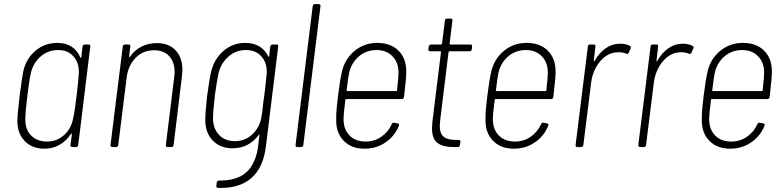

<svg xmlns="http://www.w3.org/2000/svg" viewBox="-20 -720 3836 940"><path d="M395 -502H414Q424 -502 422 -492L363 -10Q361 0 352 0H334Q329 0 326.5 -3Q324 -6 325 -10L332 -63Q332 -66 330.5 -66Q329 -66 327 -64Q305 -30 271.5 -11Q238 8 198 8Q137 8 101 -29.5Q65 -67 65 -127Q65 -156 72 -214L76 -250Q88 -342 94 -371Q108 -433 153.5 -471.5Q199 -510 261 -510Q302 -510 330.5 -491.5Q359 -473 373 -439Q375 -437 376.5 -437Q378 -437 378 -440L384 -492Q386 -502 395 -502ZM355 -251Q363 -316 366 -362Q368 -411 340.5 -443Q313 -475 265 -475Q215 -475 178.5 -443Q142 -411 131 -362Q122 -322 114 -251Q104 -172 104 -132Q104 -85 133 -56Q162 -27 210 -27Q259 -27 294 -59Q329 -91 338 -140Q347 -180 355 -251Z M873 -377Q873 -368 871 -348L830 -10Q828 0 819 0H800Q796 0 793.5 -3Q791 -6 792 -10L833 -343Q835 -359 835 -367Q835 -417 808 -445.5Q781 -474 735 -474Q681 -474 644.5 -437.5Q608 -401 600 -340L559 -10Q557 0 548 0H530Q521 0 521 -10L581 -492Q581 -496 584 -499Q587 -502 591 -502H610Q620 -502 618 -492L612 -444Q612 -441 613.5 -440.5Q615 -440 616 -442Q639 -475 673 -492Q707 -509 748 -509Q806 -509 839.5 -474Q873 -439 873 -377Z M1314 -502H1334Q1344 -502 1342 -492L1282 -5Q1270 99 1211.5 151Q1153 203 1048 200Q1039 200 1039 190L1041 174Q1043 164 1052 164Q1141 165 1187 122.5Q1233 80 1244 -6L1250 -58Q1251 -61 1249.5 -61Q1248 -61 1246 -59Q1224 -28 1191.5 -11Q1159 6 1119 6Q1058 6 1021.5 -32Q985 -70 985 -133Q985 -169 994 -250Q1005 -333 1014 -371Q1030 -433 1075 -471.5Q1120 -510 1181 -510Q1221 -510 1249.5 -493Q1278 -476 1293 -444Q1294 -442 1295.5 -442Q1297 -442 1298 -445L1303 -492Q1304 -496 1307 -499Q1310 -502 1314 -502ZM1268 -210Q1268 -209 1273 -248L1274 -254L1277 -277Q1283 -329 1286 -362Q1288 -411 1260.5 -443Q1233 -475 1184 -475Q1135 -475 1098.5 -443Q1062 -411 1050 -362Q1039 -308 1032 -252Q1023 -174 1023 -140Q1023 -91 1052 -60Q1081 -29 1130 -29Q1179 -29 1214 -61Q1249 -93 1259 -142Q1264 -165 1268 -210Z M1427 -10 1511 -690Q1513 -700 1522 -700H1540Q1545 -700 1547.5 -697Q1550 -694 1549 -690L1465 -10Q1465 -6 1462 -3Q1459 0 1454 0H1436Q1427 0 1427 -10Z M1898 -112Q1901 -121 1910 -119L1927 -116Q1936 -114 1933 -104Q1912 -53 1867 -22.5Q1822 8 1765 8Q1701 8 1663.5 -30Q1626 -68 1626 -129Q1625 -162 1629.5 -202.5Q1634 -243 1635 -251Q1645 -332 1654 -369Q1668 -431 1715.5 -470.5Q1763 -510 1827 -510Q1893 -510 1931 -472Q1969 -434 1969 -371Q1969 -337 1961 -273L1958 -245Q1956 -235 1947 -235H1675Q1671 -235 1671 -231Q1662 -164 1662 -136Q1662 -87 1691 -57Q1720 -27 1770 -27Q1813 -27 1847 -50.5Q1881 -74 1898 -112ZM1689 -362Q1685 -344 1677 -278Q1676 -274 1680 -274H1920Q1924 -274 1924 -278L1926 -300Q1931 -342 1931 -366Q1931 -414 1901.5 -444.5Q1872 -475 1824 -475Q1773 -475 1736.5 -443.5Q1700 -412 1689 -362Z M2279 -469H2181Q2178 -469 2176 -465L2135 -131Q2133 -113 2133 -105Q2133 -66 2152 -50.5Q2171 -35 2210 -35H2226Q2230 -35 2232.5 -32Q2235 -29 2234 -25L2232 -10Q2230 0 2221 0H2201Q2149 0 2122 -20Q2095 -40 2095 -92Q2095 -100 2097 -124L2139 -465Q2139 -469 2135 -469H2086Q2077 -469 2077 -479L2079 -492Q2081 -502 2090 -502H2139Q2142 -502 2144 -506L2158 -619Q2158 -623 2161 -626Q2164 -629 2168 -629H2187Q2197 -629 2195 -619L2181 -506Q2181 -502 2185 -502H2283Q2293 -502 2291 -492L2290 -479Q2288 -469 2279 -469Z M2629 -112Q2632 -121 2641 -119L2658 -116Q2667 -114 2664 -104Q2643 -53 2598 -22.5Q2553 8 2496 8Q2432 8 2394.5 -30Q2357 -68 2357 -129Q2356 -162 2360.5 -202.5Q2365 -243 2366 -251Q2376 -332 2385 -369Q2399 -431 2446.5 -470.5Q2494 -510 2558 -510Q2624 -510 2662 -472Q2700 -434 2700 -371Q2700 -337 2692 -273L2689 -245Q2687 -235 2678 -235H2406Q2402 -235 2402 -231Q2393 -164 2393 -136Q2393 -87 2422 -57Q2451 -27 2501 -27Q2544 -27 2578 -50.5Q2612 -74 2629 -112ZM2420 -362Q2416 -344 2408 -278Q2407 -274 2411 -274H2651Q2655 -274 2655 -278L2657 -300Q2662 -342 2662 -366Q2662 -414 2632.5 -444.5Q2603 -475 2555 -475Q2504 -475 2467.5 -443.5Q2431 -412 2420 -362Z M3062 -496 3066 -494Q3070 -490 3068 -484L3066 -480L3059 -463Q3054 -453 3046 -457Q3029 -465 3004 -464Q2955 -463 2918.5 -420Q2882 -377 2874 -315L2836 -10Q2834 0 2825 0H2807Q2798 0 2798 -10L2858 -492Q2858 -496 2861 -499Q2864 -502 2868 -502H2887Q2897 -502 2895 -492L2887 -423Q2886 -420 2888 -419.5Q2890 -419 2891 -422Q2913 -461 2945 -483.5Q2977 -506 3016 -506Q3044 -506 3062 -496Z M3369 -496 3373 -494Q3377 -490 3375 -484L3373 -480L3366 -463Q3361 -453 3353 -457Q3336 -465 3311 -464Q3262 -463 3225.5 -420Q3189 -377 3181 -315L3143 -10Q3141 0 3132 0H3114Q3105 0 3105 -10L3165 -492Q3165 -496 3168 -499Q3171 -502 3175 -502H3194Q3204 -502 3202 -492L3194 -423Q3193 -420 3195 -419.5Q3197 -419 3198 -422Q3220 -461 3252 -483.5Q3284 -506 3323 -506Q3351 -506 3369 -496Z M3688 -112Q3691 -121 3700 -119L3717 -116Q3726 -114 3723 -104Q3702 -53 3657 -22.5Q3612 8 3555 8Q3491 8 3453.5 -30Q3416 -68 3416 -129Q3415 -162 3419.5 -202.5Q3424 -243 3425 -251Q3435 -332 3444 -369Q3458 -431 3505.5 -470.5Q3553 -510 3617 -510Q3683 -510 3721 -472Q3759 -434 3759 -371Q3759 -337 3751 -273L3748 -245Q3746 -235 3737 -235H3465Q3461 -235 3461 -231Q3452 -164 3452 -136Q3452 -87 3481 -57Q3510 -27 3560 -27Q3603 -27 3637 -50.5Q3671 -74 3688 -112ZM3479 -362Q3475 -344 3467 -278Q3466 -274 3470 -274H3710Q3714 -274 3714 -278L3716 -300Q3721 -342 3721 -366Q3721 -414 3691.5 -444.5Q3662 -475 3614 -475Q3563 -475 3526.5 -443.5Q3490 -412 3479 -362Z"/></svg>

Font: Barlow Semi Condensed ExLight
Style: Italic
Weight: 275
Width: 4
Italic angle: -7°
Designer: Jeremy Tribby
Foundry: Tribby Type
Version: Version 1.408